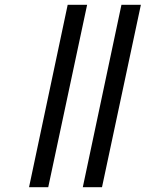

<svg xmlns="http://www.w3.org/2000/svg" viewBox="-20 -780 659 800"><path d="M325 0H405L567 -760H486ZM101 0H181L343 -760H262Z"/></svg>

Font: Noto Serif Display SemiBold
Style: Italic
Weight: 600
Italic angle: -12°
Designer: Monotype Design Team
Foundry: Monotype Imaging Inc.
Version: Version 2.009